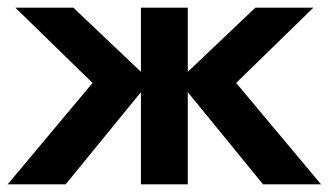

<svg xmlns="http://www.w3.org/2000/svg" viewBox="-20 -480 856 500"><path d="M171 -460 347 -293V-460H469V-293L645 -460H796L595 -264L816 0H665L469 -240V0H347V-240L151 0H0L221 -264L20 -460Z"/></svg>

Font: Von Semi
Style: Regular
Weight: 600
Version: Version 4.000; ttfautohint (v1.8.4.7-5d5b)